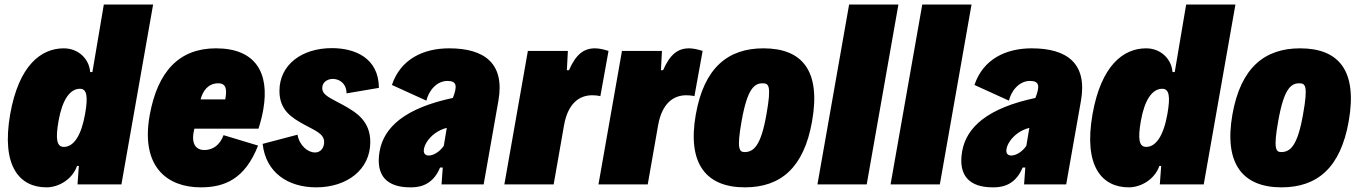

<svg xmlns="http://www.w3.org/2000/svg" viewBox="-20 -804 5922 837"><path d="M432.6 -784.2 382.8 -489.7H373C369.6 -543.9 324.7 -593.3 257.8 -593.3C158.7 -593.3 62 -518.6 24.4 -306.2C-15.6 -77.6 66.4 12.7 182.6 12.7C234.9 12.7 294.9 -21 315.9 -80.6H323.7L317.9 0H509.3L647.5 -784.2ZM258.3 -163.6C227.1 -163.6 221.2 -198.2 235.4 -277.8C251.5 -368.7 284.7 -417 328.6 -417C358.9 -417 364.3 -383.3 351.1 -308.1C334.5 -212.9 301.3 -163.6 258.3 -163.6Z M921.4 -593.3C762.7 -593.3 667 -494.6 632.3 -300.3C592.8 -76.2 709.5 12.7 855 12.7C957.5 12.7 1047.4 -22 1105 -169.4L954.6 -214.8C939.5 -173.8 909.7 -149.9 870.6 -149.9C837.4 -149.9 809.1 -173.8 827.6 -243.2H1106.9C1116.2 -272.5 1123.5 -300.8 1127.9 -327.6C1155.3 -485.4 1095.2 -593.3 921.4 -593.3ZM931.2 -440.9C969.7 -440.9 968.8 -408.2 961.9 -370.6H854.5C863.8 -407.2 887.2 -440.9 931.2 -440.9Z M1358.4 12.7C1492.7 12.7 1594.2 -64.5 1594.2 -184.6C1594.2 -275.9 1534.7 -313.5 1476.6 -345.7C1421.9 -376 1384.8 -388.2 1384.8 -420.4C1384.8 -445.3 1406.7 -460 1431.2 -460C1459.5 -460 1490.7 -439.9 1490.7 -397L1631.8 -420.9C1630.9 -552.2 1526.4 -594.2 1426.8 -594.2C1295.9 -594.2 1198.2 -522 1198.2 -407.7C1198.2 -324.2 1250 -291.5 1308.1 -259.8C1356 -233.9 1393.1 -220.2 1393.1 -184.6C1393.1 -160.2 1378.4 -139.2 1353 -139.2C1323.2 -139.2 1285.6 -168 1276.9 -216.8L1125 -176.8C1138.7 -51.3 1235.8 12.7 1358.4 12.7Z M1938 -593.3C1826.2 -593.3 1726.6 -546.9 1688.5 -433.6L1838.9 -365.2C1847.2 -403.8 1880.9 -451.2 1930.7 -451.2C1973.1 -451.2 1973.1 -426.8 1954.6 -377.9L1954.1 -377C1855.5 -356 1776.4 -325.2 1720.7 -281.7C1674.3 -245.1 1644.5 -200.2 1634.8 -144C1616.2 -36.6 1668.5 12.7 1768.1 12.7C1793.5 12.7 1863.3 13.2 1898.4 -73.7H1910.2L1904.8 0H2088.4L2152.8 -365.2C2181.2 -527.8 2091.8 -593.3 1938 -593.3ZM1849.1 -126C1834.5 -126 1824.7 -134.8 1828.1 -154.3C1831.5 -175.3 1848.6 -202.6 1877 -223.1C1891.1 -233.4 1908.2 -241.7 1927.7 -246.6L1914.6 -168C1895.5 -140.6 1868.2 -126 1849.1 -126Z M2178.7 0H2393.6L2439 -258.8C2456.1 -354 2505.9 -388.7 2561.5 -388.7C2568.4 -388.7 2583 -388.2 2597.2 -384.8L2632.8 -582C2610.8 -588.9 2591.3 -593.3 2573.7 -593.3C2523.9 -593.3 2490.2 -565.9 2460.4 -498H2451.2L2455.6 -582H2281.2Z M2588.9 0H2803.7L2849.1 -258.8C2866.2 -354 2916 -388.7 2971.7 -388.7C2978.5 -388.7 2993.2 -388.2 3007.3 -384.8L3043 -582C3021 -588.9 3001.5 -593.3 2983.9 -593.3C2934.1 -593.3 2900.4 -565.9 2870.6 -498H2861.3L2865.7 -582H2691.4Z M3227.1 12.7C3383.8 12.7 3484.4 -73.2 3520 -274.4C3559.1 -495.1 3478 -593.3 3308.1 -593.3C3154.3 -593.3 3049.3 -509.8 3013.2 -304.7C2975.1 -87.9 3060.1 12.7 3227.1 12.7ZM3226.1 -141.1C3203.1 -141.1 3190.9 -153.8 3212.9 -275.9C3237.8 -417.5 3268.6 -440.9 3304.2 -440.9C3331.1 -440.9 3343.8 -432.1 3321.3 -306.2C3297.4 -168.5 3265.6 -141.1 3226.1 -141.1Z M3543.5 0H3758.3L3896.5 -784.2H3681.6Z M3862.3 0H4077.1L4215.3 -784.2H4000.5Z M4477.5 -593.3C4365.7 -593.3 4266.1 -546.9 4228 -433.6L4378.4 -365.2C4386.7 -403.8 4420.4 -451.2 4470.2 -451.2C4512.7 -451.2 4512.7 -426.8 4494.1 -377.9L4493.7 -377C4395 -356 4315.9 -325.2 4260.3 -281.7C4213.9 -245.1 4184.1 -200.2 4174.3 -144C4155.8 -36.6 4208 12.7 4307.6 12.7C4333 12.7 4402.8 13.2 4438 -73.7H4449.7L4444.3 0H4627.9L4692.4 -365.2C4720.7 -527.8 4631.3 -593.3 4477.5 -593.3ZM4388.7 -126C4374 -126 4364.3 -134.8 4367.7 -154.3C4371.1 -175.3 4388.2 -202.6 4416.5 -223.1C4430.7 -233.4 4447.8 -241.7 4467.3 -246.6L4454.1 -168C4435.1 -140.6 4407.7 -126 4388.7 -126Z M5150.9 -784.2 5101.1 -489.7H5091.3C5087.9 -543.9 5043 -593.3 4976.1 -593.3C4877 -593.3 4780.3 -518.6 4742.7 -306.2C4702.6 -77.6 4784.7 12.7 4900.9 12.7C4953.1 12.7 5013.2 -21 5034.2 -80.6H5042L5036.1 0H5227.5L5365.7 -784.2ZM4976.6 -163.6C4945.3 -163.6 4939.5 -198.2 4953.6 -277.8C4969.7 -368.7 5002.9 -417 5046.9 -417C5077.1 -417 5082.5 -383.3 5069.3 -308.1C5052.7 -212.9 5019.5 -163.6 4976.6 -163.6Z M5566.4 12.7C5723.1 12.7 5823.7 -73.2 5859.4 -274.4C5898.4 -495.1 5817.4 -593.3 5647.5 -593.3C5493.7 -593.3 5388.7 -509.8 5352.5 -304.7C5314.5 -87.9 5399.4 12.7 5566.4 12.7ZM5565.4 -141.1C5542.5 -141.1 5530.3 -153.8 5552.2 -275.9C5577.1 -417.5 5607.9 -440.9 5643.6 -440.9C5670.4 -440.9 5683.1 -432.1 5660.6 -306.2C5636.7 -168.5 5605 -141.1 5565.4 -141.1Z"/></svg>

Font: Decalotype Black Italic
Style: Regular
Weight: 900
Italic angle: -10°
Designer: Alfredo Marco Pradil
Foundry: Alfredo Marco Pradil
Version: Version 1.0